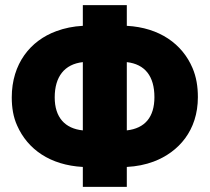

<svg xmlns="http://www.w3.org/2000/svg" viewBox="-20 -731 823 751"><path d="M26 -350C26 -310 32 -273 47 -240C88 -147 176 -85 304 -78V0H476V-78C514 -80 549 -87 581 -99C679 -136 754 -221 754 -351C754 -392 748 -430 733 -465C693 -559 604 -623 476 -630V-711H304V-630C267 -628 232 -621 200 -609C99 -572 26 -482 26 -350ZM194 -350C194 -431 232 -480 304 -488V-221C234 -228 194 -272 194 -350ZM476 -221V-488C547 -480 584 -433 584 -351C584 -273 547 -229 476 -221Z"/></svg>

Font: Asimov Pro
Style: Ult
Weight: 900
Designer: Google
Version: Version 2.000980; 2014